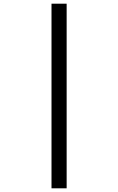

<svg xmlns="http://www.w3.org/2000/svg" viewBox="-20 -770 640 1040"><path d="M259 250V-750H341V250Z"/></svg>

Font: Source Code Pro Medium
Style: Italic
Weight: 500
Italic angle: -11°
Monospace: yes
Designer: Paul D. Hunt, Teo Tuominen
Foundry: Adobe Systems Incorporated
Version: Version 1.050;PS 1.000;hotconv 16.6.51;makeotf.lib2.5.65220